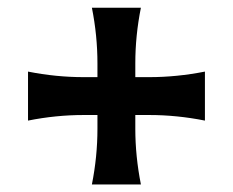

<svg xmlns="http://www.w3.org/2000/svg" viewBox="-20 -616 613 505"><path d="M53.7 -427.7Q127 -413.1 200.2 -413.1H236.3V-449.2Q236.3 -522.5 221.7 -595.7H350.6Q335.9 -522.5 335.9 -449.2V-413.1H372.6Q444.8 -413.1 519 -427.7V-298.8Q445.3 -313.5 372.6 -313.5H335.9V-277.3Q335.9 -205.1 350.6 -130.9H221.7Q236.3 -204.1 236.3 -277.3V-313.5H200.2Q127 -313.5 53.7 -298.8Z"/></svg>

Font: Classica
Style: Bold
Weight: 700
Designer: Wojciech Kalinowski "wmk69" (wmk69@o2.pl)
Foundry: Wojciech Kalinowski "wmk69" (wmk69@o2.pl)
Version: Version 2.1.1; 2021-05-14